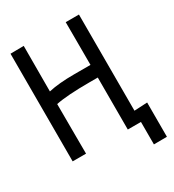

<svg xmlns="http://www.w3.org/2000/svg" viewBox="-184 -739 886 976"><g transform="rotate(-30 259.0 -250.5)"><path d="M107.4 -632.8 106.9 -365.7Q167 -379.4 256.8 -379.4H353Q353 -453.1 352.8 -525.4Q352.5 -597.7 352.5 -630.4H430.2V-65.9L506.8 -69.8V131.3L430.2 131.8V0H353V-305.2H305.2Q171.4 -305.2 106.9 -291.5Q106.9 -197.8 107.4 -116Q107.9 -34.2 107.9 0H29.3V-631.8Z"/></g></svg>

Font: Fantasque Sans Mono
Style: Regular
Weight: 400
Monospace: yes
Designer: Jany Belluz
Version: Version 1.8.0 ; ttfautohint (v1.8.2)